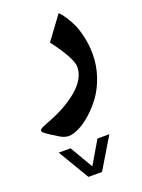

<svg xmlns="http://www.w3.org/2000/svg" viewBox="-163 -373 679 921"><g transform="rotate(-20 177.0 87.5)"><path d="M123.5 481 29.3 322.8H89.8L158.2 439.9L227.1 322.8H287.6L192.9 481ZM257.8 -306.2Q261.2 -302.7 267.1 -296.6Q272.9 -290.5 287.8 -268.1Q302.7 -245.6 314.2 -220Q325.7 -194.3 335 -152.6Q344.2 -110.8 344.2 -65.9Q344.2 -7.8 325.7 46.6Q307.1 101.1 278.8 139.4Q250.5 177.7 217.5 206.8Q184.6 235.8 154.3 250.2Q124 264.6 103 264.6Q79.6 264.6 54.2 248L14.2 222.7Q-7.3 209 -12.5 201.4Q-17.6 193.8 -9.8 187.5Q-2 181.2 22.9 171.9Q127 133.8 190.4 80.1Q253.9 26.4 253.9 -34.7Q253.9 -55.7 231.2 -96.9Q208.5 -138.2 170.4 -187.5Z"/></g></svg>

Font: Sahel SemiBold FD
Style: SemiBold-FD
Weight: 600
Foundry: Saber Rastikerdar (saber.rastikerdar@gmail.com)
Version: Version 3.3.0